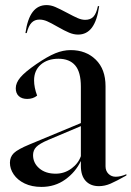

<svg xmlns="http://www.w3.org/2000/svg" viewBox="-20 -720 517 755"><path d="M19 -80Q19 -103 34.5 -118Q50 -133 96 -152L298 -236V-379Q298 -437 275.5 -463Q253 -489 210 -489Q167 -489 140.5 -466Q114 -443 114 -404Q114 -376 126 -344Q110 -331 87 -331Q66 -331 54 -342Q42 -353 42 -373Q42 -394 60 -415.5Q78 -437 123 -468Q167 -498 197.5 -510.5Q228 -523 258 -523Q318 -523 356.5 -485.5Q395 -448 395 -381V-66Q395 -48 406.5 -36.5Q418 -25 435 -25Q454 -25 477 -35V-30Q438 -8 415 2Q392 12 369 12Q336 12 317 -8.5Q298 -29 298 -68V-87Q277 -43 236.5 -14Q196 15 143 15Q105 15 77 1.5Q49 -12 34 -34Q19 -56 19 -80ZM199 -37Q233 -37 260.5 -57Q288 -77 298 -106V-224L170 -170Q135 -155 122.5 -142Q110 -129 110 -110Q110 -79 134.5 -58Q159 -37 199 -37ZM206 -615Q180 -630 165 -636.5Q150 -643 135 -643Q116 -643 104 -630.5Q92 -618 85 -590H80Q88 -646 108.5 -673Q129 -700 163 -700Q180 -700 197.5 -692.5Q215 -685 245 -669Q269 -656 285 -649Q301 -642 315 -642Q336 -642 347.5 -654.5Q359 -667 365 -696H370Q362 -639 341.5 -611.5Q321 -584 287 -584Q270 -584 252 -591.5Q234 -599 206 -615Z"/></svg>

Font: Nyght Serif
Style: Regular
Weight: 400
Designer: Maksym Kobuzan
Version: Version 0.410